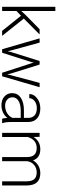

<svg xmlns="http://www.w3.org/2000/svg" viewBox="933 -1723 800 2706"><g transform="rotate(90 1333.0 -370.0)"><path d="M201.7 -266.1 134.8 -201.7V0H76.2V-750H134.8V-270L189.9 -329.6L392.1 -528.3H465.8L241.7 -305.7L485.4 0H415.5Z M692.4 -121.6 701.2 -76.2 712.9 -124 839.8 -528.3H889.6L1015.1 -127.4L1028.8 -71.8L1040 -123L1148.4 -528.3H1209L1055.2 0H1005.4L869.6 -418.9L863.3 -447.8L856.9 -418.5L723.6 0H673.8L520.5 -528.3H580.6Z M1653.3 0Q1644.5 -24.9 1642.1 -73.7Q1611.3 -33.7 1563.7 -12Q1516.1 9.8 1462.9 9.8Q1386.7 9.8 1339.6 -32.7Q1292.5 -75.2 1292.5 -140.1Q1292.5 -217.3 1356.7 -262.2Q1420.9 -307.1 1535.6 -307.1H1641.6V-367.2Q1641.6 -423.8 1606.7 -456.3Q1571.8 -488.8 1504.9 -488.8Q1443.8 -488.8 1403.8 -457.5Q1363.8 -426.3 1363.8 -382.3L1305.2 -382.8Q1305.2 -445.8 1363.8 -491.9Q1422.4 -538.1 1507.8 -538.1Q1596.2 -538.1 1647.2 -493.9Q1698.2 -449.7 1699.7 -370.6V-120.6Q1699.7 -43.9 1715.8 -5.9V0ZM1469.7 -42Q1528.3 -42 1574.5 -70.3Q1620.6 -98.6 1641.6 -146V-262.2H1537.1Q1449.7 -261.2 1400.4 -230.2Q1351.1 -199.2 1351.1 -145Q1351.1 -100.6 1384 -71.3Q1417 -42 1469.7 -42Z M1908.7 -528.3 1910.6 -442.4Q1939.9 -490.2 1983.9 -514.2Q2027.8 -538.1 2081.5 -538.1Q2206.5 -538.1 2240.2 -435.5Q2268.6 -484.9 2315.9 -511.5Q2363.3 -538.1 2420.4 -538.1Q2590.3 -538.1 2593.8 -352.5V0H2535.2V-348.1Q2534.7 -418.9 2504.6 -453.1Q2474.6 -487.3 2406.7 -487.3Q2343.8 -486.3 2300.3 -446.5Q2256.8 -406.7 2252 -349.6V0H2193.4V-352.5Q2192.9 -420.4 2161.4 -453.9Q2129.9 -487.3 2064.5 -487.3Q2009.3 -487.3 1969.7 -455.8Q1930.2 -424.3 1911.1 -362.3V0H1852.5V-528.3Z"/></g></svg>

Font: RobotoDraft Light
Style: Regular
Weight: 300
Version: Version 2.001151; 2014